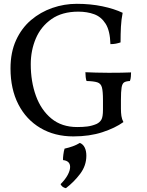

<svg xmlns="http://www.w3.org/2000/svg" viewBox="-20 -705 771 1005"><path d="M364 9Q266 9 191.5 -35Q117 -79 76 -159Q35 -239 35 -347Q35 -431 64 -494.5Q93 -558 142.5 -600Q192 -642 254 -663.5Q316 -685 382 -685Q454 -685 516 -672Q578 -659 622 -638Q615 -603 613 -565Q611 -527 611 -483Q599 -479 586.5 -476.5Q574 -474 558 -474Q556 -544 533 -580.5Q510 -617 473 -630.5Q436 -644 390 -644Q305 -644 249.5 -605Q194 -566 167.5 -503.5Q141 -441 141 -369Q141 -278 168 -203.5Q195 -129 249 -84.5Q303 -40 384 -40Q414 -40 437.5 -43Q461 -46 485 -56Q502 -64 510.5 -78.5Q519 -93 519 -131V-181Q519 -227 513.5 -247.5Q508 -268 489.5 -274Q471 -280 433 -281Q430 -289 428.5 -302Q427 -315 427 -327Q446 -326 482 -325Q518 -324 549 -324Q580 -324 615 -324.5Q650 -325 666 -326Q666 -317 665 -304Q664 -291 660 -281Q640 -280 630 -274Q620 -268 616.5 -247Q613 -226 613 -181V-136Q613 -115 615.5 -98Q618 -81 626 -66Q583 -35 516 -13Q449 9 364 9ZM398 43Q415 50 423.5 67.5Q432 85 432 110Q432 162 399.5 205Q367 248 325 280Q305 276 297 259Q322 234 334.5 210.5Q347 187 347 169Q347 137 310 133Q309 125 311.5 105Q314 85 318 73Q341 68 361.5 60.5Q382 53 398 43Z"/></svg>

Font: Vollkorn
Style: Regular
Weight: 400
Designer: Friedrich Althausen
Foundry: Friedrich Althausen
Version: Version 5.001